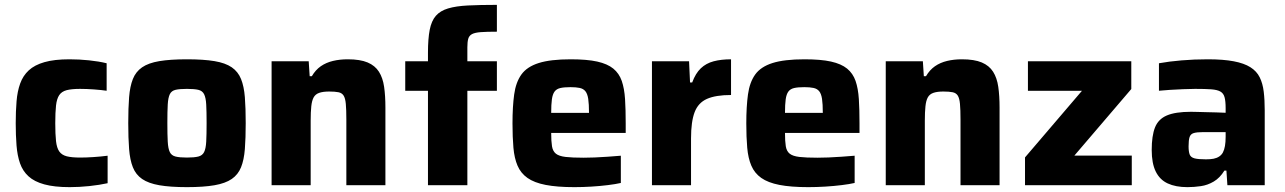

<svg xmlns="http://www.w3.org/2000/svg" viewBox="-20 -762 5286 790"><path d="M266.8 8Q203.4 8 162.2 -3.4Q121 -14.7 97.2 -36.6Q73.3 -58.5 62.3 -90.2Q51.3 -121.9 48 -163.5Q44.7 -205.2 44.7 -255.1Q44.7 -304 48.1 -345Q51.4 -386.1 63 -418.3Q74.5 -450.5 98.4 -472.6Q122.3 -494.7 162.9 -506.3Q203.5 -518 265.7 -518Q305.7 -518 346.2 -513.8Q386.6 -509.6 418.8 -501.7V-388.6Q398.5 -391.7 367.4 -394Q336.3 -396.3 309.3 -396.3Q274.4 -396.3 254 -390.9Q233.7 -385.5 223.7 -370.6Q213.6 -355.7 210.5 -327.8Q207.4 -299.9 207.4 -255Q207.4 -209.5 210.5 -181.3Q213.6 -153.2 224 -138.6Q234.4 -124 255 -118.8Q275.6 -113.7 310.4 -113.7Q334 -113.7 364.5 -115.7Q395 -117.7 422.8 -121.3V-8.2Q389.7 -0.9 347.9 3.6Q306.1 8 266.8 8Z M749.1 8Q680.7 8 635.7 0.2Q590.8 -7.6 564.7 -25.6Q538.6 -43.6 526.7 -73.8Q514.7 -104 511.2 -148.8Q507.7 -193.6 507.7 -255.6Q507.7 -317.6 511.2 -362.1Q514.7 -406.6 526.7 -436.8Q538.6 -467 564.7 -485Q590.8 -503 635.7 -510.5Q680.7 -518 749.1 -518Q817.6 -518 862.6 -510.5Q907.5 -503 933.6 -485Q959.7 -467 971.8 -436.8Q984 -406.6 987.5 -362.1Q991 -317.6 991 -255.6Q991 -193.6 987.5 -148.8Q984 -104 971.8 -73.8Q959.7 -43.6 933.6 -25.6Q907.5 -7.6 862.6 0.2Q817.6 8 749.1 8ZM749.1 -113.7Q779.3 -113.7 796 -117.9Q812.7 -122.1 819.8 -136.2Q826.9 -150.3 828.5 -179Q830.1 -207.6 830.1 -255.6Q830.1 -303.9 828.5 -332.1Q826.9 -360.2 819.8 -374.4Q812.7 -388.5 796 -392.4Q779.3 -396.3 749.1 -396.3Q719 -396.3 702.3 -392.4Q685.6 -388.5 678.7 -374.4Q671.8 -360.2 670.2 -332.1Q668.6 -303.9 668.6 -255.6Q668.6 -207.6 670.2 -179Q671.8 -150.3 678.7 -136.2Q685.6 -122.1 702.3 -117.9Q719 -113.7 749.1 -113.7Z M1097.5 0V-510H1250.2L1254.2 -448.5H1263.1Q1278.2 -474.3 1300 -489.5Q1321.8 -504.6 1350 -511.3Q1378.2 -518 1410.7 -518Q1461.9 -518 1492.6 -505Q1523.3 -492 1539.2 -466.8Q1555.2 -441.6 1560.5 -404.6Q1565.8 -367.6 1565.8 -319V0H1405.1V-269.6Q1405.1 -310.8 1402.9 -334.3Q1400.8 -357.8 1393.8 -368.7Q1386.9 -379.6 1372.6 -382.5Q1358.3 -385.4 1334.4 -385.4Q1308.9 -385.4 1293.3 -379.9Q1277.7 -374.5 1270.4 -361Q1263.2 -347.6 1260.8 -324.4Q1258.3 -301.1 1258.3 -265.6V0Z M1740.9 0V-388.3H1647.4V-510H1740.9V-545.1Q1740.9 -602.7 1748.1 -639.5Q1755.3 -676.2 1773.4 -697Q1791.5 -717.7 1823.7 -727.3Q1855.9 -737 1905.3 -739.5Q1954.8 -742 2024.5 -742V-631.6Q1982.9 -631.6 1958.5 -629.8Q1934.1 -628 1922.2 -621.7Q1910.2 -615.3 1906.6 -602.4Q1903 -589.5 1903 -567.4V-510H2024.5V-388.3H1903V0Z M2343.6 8Q2272 8 2224.9 -1.2Q2177.9 -10.4 2150.3 -29.9Q2122.7 -49.4 2109.5 -80.2Q2096.3 -110.9 2092.5 -154.2Q2088.7 -197.4 2088.7 -254Q2088.7 -323.3 2095.6 -373.3Q2102.4 -423.3 2125.3 -455.4Q2148.3 -487.4 2196.7 -502.7Q2245.2 -518 2328.4 -518Q2395.2 -518 2437.3 -508.7Q2479.4 -499.3 2503.5 -479.7Q2527.5 -460 2538.3 -429Q2549 -397.9 2551.8 -354.3Q2554.5 -310.6 2554.5 -254V-215H2247.9Q2247.9 -180.6 2251.2 -160.3Q2254.5 -139.9 2267.2 -129.7Q2279.9 -119.5 2307 -116.3Q2334.2 -113.1 2381.6 -113.1Q2401.4 -113.1 2427.1 -114.1Q2452.8 -115.1 2481.3 -117.2Q2509.8 -119.3 2534.5 -121.3V-9.2Q2513.4 -4.3 2481.5 -0.4Q2449.5 3.6 2413.6 5.8Q2377.6 8 2343.6 8ZM2403.5 -282.3V-297.7Q2403.5 -334 2400.3 -355.2Q2397 -376.5 2388.5 -386.8Q2380.1 -397.1 2365.1 -400.2Q2350.2 -403.4 2327.3 -403.4Q2300.8 -403.4 2285.2 -399.7Q2269.7 -396 2261.7 -385.1Q2253.7 -374.2 2250.8 -353.2Q2247.9 -332.3 2247.9 -297.7H2420.7Z M2662.5 0V-510H2815.2L2819.2 -422.7H2828.1Q2841.9 -460.4 2863.6 -481Q2885.3 -501.6 2916.3 -509.8Q2947.3 -518 2987.9 -518V-371.1Q2924.9 -371.1 2888.8 -355.1Q2852.8 -339.1 2838.1 -300.4Q2823.3 -261.6 2823.3 -192.5V0Z M3305.6 8Q3234 8 3186.9 -1.2Q3139.9 -10.4 3112.3 -29.9Q3084.7 -49.4 3071.5 -80.2Q3058.3 -110.9 3054.5 -154.2Q3050.7 -197.4 3050.7 -254Q3050.7 -323.3 3057.6 -373.3Q3064.4 -423.3 3087.3 -455.4Q3110.3 -487.4 3158.7 -502.7Q3207.2 -518 3290.4 -518Q3357.2 -518 3399.3 -508.7Q3441.4 -499.3 3465.5 -479.7Q3489.5 -460 3500.3 -429Q3511 -397.9 3513.8 -354.3Q3516.5 -310.6 3516.5 -254V-215H3209.9Q3209.9 -180.6 3213.2 -160.3Q3216.5 -139.9 3229.2 -129.7Q3241.9 -119.5 3269 -116.3Q3296.2 -113.1 3343.6 -113.1Q3363.4 -113.1 3389.1 -114.1Q3414.8 -115.1 3443.3 -117.2Q3471.8 -119.3 3496.5 -121.3V-9.2Q3475.4 -4.3 3443.5 -0.4Q3411.5 3.6 3375.6 5.8Q3339.6 8 3305.6 8ZM3365.5 -282.3V-297.7Q3365.5 -334 3362.3 -355.2Q3359 -376.5 3350.5 -386.8Q3342.1 -397.1 3327.1 -400.2Q3312.2 -403.4 3289.3 -403.4Q3262.8 -403.4 3247.2 -399.7Q3231.7 -396 3223.7 -385.1Q3215.7 -374.2 3212.8 -353.2Q3209.9 -332.3 3209.9 -297.7H3382.7Z M3624.5 0V-510H3777.2L3781.2 -448.5H3790.1Q3805.2 -474.3 3827 -489.5Q3848.8 -504.6 3877 -511.3Q3905.2 -518 3937.7 -518Q3988.9 -518 4019.6 -505Q4050.3 -492 4066.2 -466.8Q4082.2 -441.6 4087.5 -404.6Q4092.8 -367.6 4092.8 -319V0H3932.1V-269.6Q3932.1 -310.8 3929.9 -334.3Q3927.8 -357.8 3920.8 -368.7Q3913.9 -379.6 3899.6 -382.5Q3885.3 -385.4 3861.4 -385.4Q3835.9 -385.4 3820.3 -379.9Q3804.7 -374.5 3797.4 -361Q3790.2 -347.6 3787.8 -324.4Q3785.3 -301.1 3785.3 -265.6V0Z M4197.5 0V-114.3L4431.7 -388.3H4209.5V-510H4634.8V-395.7L4400.5 -121.7H4636.8V0Z M4865.8 8Q4817.5 8 4784.8 -7.2Q4752 -22.3 4735.4 -56.2Q4718.8 -90 4718.8 -145Q4718.8 -203.2 4732.3 -237.5Q4745.9 -271.9 4781 -286.9Q4816.2 -302 4880.4 -302Q4889.5 -302 4905.8 -301.5Q4922.2 -301 4943.1 -300.5Q4964.1 -300 4984.8 -299.5Q5005.6 -299 5023 -298V-316.7Q5023 -345.8 5018.6 -361.8Q5014.3 -377.9 5001.4 -385.3Q4988.6 -392.6 4963.7 -394.5Q4938.8 -396.3 4897.7 -396.3Q4875.4 -396.3 4847.7 -395Q4819.9 -393.7 4793.5 -392.2Q4767.1 -390.6 4748.6 -388.6V-501.7Q4790 -509.3 4841.7 -513.6Q4893.3 -518 4949.6 -518Q5013.6 -518 5056.4 -509.8Q5099.2 -501.7 5125 -485.3Q5150.8 -469 5163.2 -443.8Q5175.6 -418.7 5179.7 -384.9Q5183.8 -351.2 5183.8 -308.2V0H5030.2L5026.2 -60H5017.9Q4999.2 -29.8 4974 -15Q4948.8 -0.1 4921 3.9Q4893.1 8 4865.8 8ZM4941.9 -106.4Q4960.1 -106.4 4973.4 -108.9Q4986.6 -111.5 4996.4 -118Q5006.2 -124.5 5011.6 -134.4Q5017.4 -145.4 5020.2 -161.3Q5023 -177.3 5023 -199.3V-218.4H4930.3Q4904.7 -218.4 4891.8 -214.5Q4878.9 -210.7 4874.7 -198.2Q4870.5 -185.6 4870.5 -160.1Q4870.5 -138.2 4875 -126.3Q4879.6 -114.5 4895.1 -110.4Q4910.6 -106.4 4941.9 -106.4Z"/></svg>

Font: Saira Thin
Style: Regular
Weight: 100
Designer: Hector Gatti with collaboration of the Omnibus-Type team
Foundry: Omnibus-Type
Version: Version 1.101